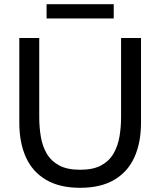

<svg xmlns="http://www.w3.org/2000/svg" viewBox="-20 -881 764 915"><path d="M362 14Q264 14 199.5 -24Q135 -62 103.5 -131.5Q72 -201 72 -297V-700H167V-323Q167 -275 174.5 -230Q182 -185 202.5 -149.5Q223 -114 261.5 -93Q300 -72 362 -72Q424 -72 462.5 -93Q501 -114 521.5 -150Q542 -186 549.5 -230.5Q557 -275 557 -323V-700H652V-297Q652 -201 620.5 -131.5Q589 -62 524.5 -24Q460 14 362 14ZM202 -793V-861H522V-793Z"/></svg>

Font: Cabin VF Beta
Style: Regular
Weight: 400
Designer: Pablo Impallari
Foundry: Pablo Impallari. http://www.impallari.com Igino Marini. http://www.ikern.com
Version: Version 2.200